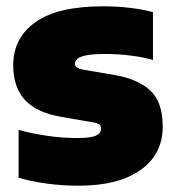

<svg xmlns="http://www.w3.org/2000/svg" viewBox="-20 -579 555 610"><path d="M230.5 11Q179.5 11 130.2 4.5Q81 -2 39 -14.5V-166.5Q79 -155 128 -147.8Q177 -140.5 226.5 -140.5Q270 -140.5 285.5 -148.5Q301 -156.5 301 -169.5Q301 -179 295.5 -183.5Q290 -188 274.5 -190.5L175.5 -207.5Q96.5 -221 59.2 -261.5Q22 -302 22 -372Q22 -458 92.5 -508.5Q163 -559 308 -559Q351.5 -559 393.2 -554Q435 -549 466 -540.5V-388.5Q435 -397.5 395 -402.5Q355 -407.5 314.5 -407.5Q273.5 -407.5 252.8 -403Q232 -398.5 225 -391.2Q218 -384 218 -376.5Q218 -369 224.2 -364.8Q230.5 -360.5 245.5 -357.5L344.5 -340.5Q416.5 -328.5 456.8 -292Q497 -255.5 497 -176.5Q497 -89.5 426.8 -39.2Q356.5 11 230.5 11Z"/></svg>

Font: Encode Sans Condensed Thin Black
Style: Regular
Weight: 900
Version: Version 3.002